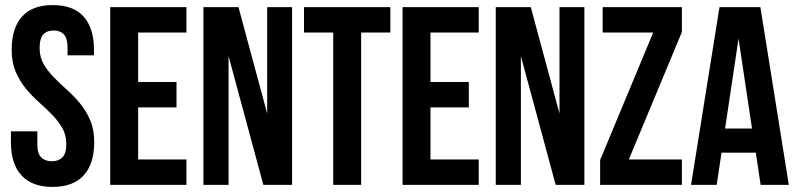

<svg xmlns="http://www.w3.org/2000/svg" viewBox="-20 -728 3137 756"><path d="M26 -532Q26 -617 66.5 -662.5Q107 -708 188 -708Q269 -708 309.5 -662.5Q350 -617 350 -532V-510H246V-539Q246 -577 231.5 -592.5Q217 -608 191 -608Q165 -608 150.5 -592.5Q136 -577 136 -539Q136 -503 152 -475.5Q168 -448 192 -423.5Q216 -399 243.5 -374.5Q271 -350 295 -321Q319 -292 335 -255Q351 -218 351 -168Q351 -83 309.5 -37.5Q268 8 187 8Q106 8 64.5 -37.5Q23 -83 23 -168V-211H127V-161Q127 -123 142.5 -108Q158 -93 184 -93Q210 -93 225.5 -108Q241 -123 241 -161Q241 -197 225 -224.5Q209 -252 185 -276.5Q161 -301 133.5 -325.5Q106 -350 82 -379Q58 -408 42 -445Q26 -482 26 -532Z M524 -405H675V-305H524V-100H714V0H414V-700H714V-600H524Z M880 -507V0H781V-700H919L1032 -281V-700H1130V0H1017Z M1177 -700H1517V-600H1402V0H1292V-600H1177Z M1675 -405H1826V-305H1675V-100H1865V0H1565V-700H1865V-600H1675Z M2031 -507V0H1932V-700H2070L2183 -281V-700H2281V0H2168Z M2665 -700V-602L2456 -100H2665V0H2343V-98L2552 -600H2353V-700Z M3086 0H2975L2956 -127H2821L2802 0H2701L2813 -700H2974ZM2835 -222H2941L2888 -576Z"/></svg>

Font: BebasNeueW03-Regular
Style: Regular
Weight: 400
Designer: Ryoichi Tsunekawa
Foundry: Ryoichi Tsunekawa
Version: Version 1.30